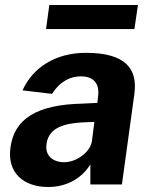

<svg xmlns="http://www.w3.org/2000/svg" viewBox="-20 -737 603 767"><path d="M531 -717H177L164 -621H517ZM172 10C242 10 303 -20 341 -80V0H467L517 -363C530 -462 482 -526 323 -526C203 -526 111 -468 70 -376L188 -362C221 -414 263 -432 303 -432C354 -432 378 -403 372 -354L369 -326L308 -323C126 -319 37 -261 22 -149C7 -47 74 10 172 10ZM236 -89C191 -89 158 -116 166 -163C175 -229 241 -244 308 -248L357 -250L347 -172C340 -129 286 -89 236 -89Z"/></svg>

Font: United Sans
Style: Bold Italic
Weight: 700
Italic angle: -8°
Designer: Pablo Impallari, Rodrigo Fuenzalida (Modified by Dan O. Williams)
Version: Version 1.000;PS 001.000;hotconv 1.0.88;makeotf.lib2.5.64775